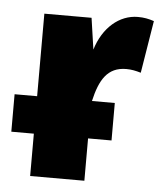

<svg xmlns="http://www.w3.org/2000/svg" viewBox="-45 -589 526 628"><g transform="rotate(5 218.0 -274.5)"><path d="M383 -549C322 -549 269 -503 247 -430L232 -533H77V-262H3V-139H77V0H255V-139H332V-262H257C273 -332 298 -376 360 -376C377 -376 391 -373 408 -368L436 -540C418 -546 403 -549 383 -549Z"/></g></svg>

Font: Fira Sans ExtraBold
Style: Regular
Weight: 800
Designer: bBox Type GmbH & Carrois Corporate GbR & Edenspiekermann AG
Foundry: bBox Type GmbH & Carrois Corporate GbR & Edenspiekermann AG
Version: Version 4.300;PS 004.300;hotconv 1.0.88;makeotf.lib2.5.64775